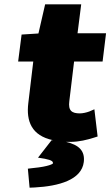

<svg xmlns="http://www.w3.org/2000/svg" viewBox="-20 -645 511 889"><path d="M225 4H219L156 85L187 90C223 97 226 104 225 112C225 113 208 126 134 133L109 136L117 224L141 223C252 217 358 188 368 105C374 54 346 26 286 12H304C347 12 384 2 413 -7L432 -13L417 -139L394 -129C381 -124 363 -120 350 -120C313 -120 295 -132 301 -177L323 -360H455L471 -491H339L356 -625H189L158 -490L80 -485L64 -360H134L111 -167C101 -84 126 -17 225 4Z"/></svg>

Font: Falling Sky
Style: ExBdObl
Weight: 400
Designer: Paul D. Hunt
Foundry: Adobe Systems Incorporated
Version: Version 1.02